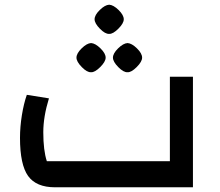

<svg xmlns="http://www.w3.org/2000/svg" viewBox="-20 -796 933 816"><path d="M65 -210Q65 -257 73 -306.5Q81 -356 94 -393L188 -378Q164 -300 164 -234Q164 -157 179 -111H702V-470H800V0H214Q134 0 99.5 -48Q65 -96 65 -210ZM305 -551Q305 -569 327 -590.5Q349 -612 367 -613Q385 -612 407 -590.5Q429 -569 429 -551Q429 -534 406 -511Q383 -488 367 -489Q350 -488 327.5 -511Q305 -534 305 -551ZM460 -551Q460 -569 482 -590.5Q504 -612 522 -613Q540 -612 562 -590.5Q584 -569 584 -551Q584 -534 561 -511Q538 -488 522 -489Q505 -488 482.5 -511Q460 -534 460 -551ZM382 -714Q382 -732 404 -753.5Q426 -775 444 -776Q462 -775 484 -753.5Q506 -732 506 -714Q506 -697 483 -674Q460 -651 444 -652Q427 -651 404.5 -674Q382 -697 382 -714Z"/></svg>

Font: Changa Medium
Style: Regular
Weight: 500
Designer: Eduardo Rodriguez Tunni
Foundry: Eduardo Rodriguez Tunni
Version: Version 2.002; ttfautohint (v1.5) -l 8 -r 50 -G 150 -x 14 -H